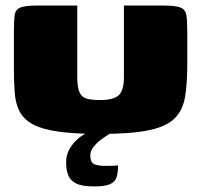

<svg xmlns="http://www.w3.org/2000/svg" viewBox="-20 -480 724 691"><path d="M654 -250Q654 -180 646 -131.5Q638 -83 608 -53.5Q578 -24 514.5 -11Q451 2 340 2Q248 2 189 -6.5Q130 -15 97.5 -33Q65 -51 50.5 -79Q36 -107 33 -146Q30 -185 30 -236V-362Q30 -403 32.5 -424Q35 -445 52.5 -452.5Q70 -460 113 -460H258V-205Q258 -165 266.5 -147Q275 -129 293.5 -124.5Q312 -120 341 -120Q389 -120 407.5 -137.5Q426 -155 426 -203V-460H569Q613 -460 630.5 -452.5Q648 -445 651 -424Q654 -403 654 -362ZM318 191Q275 191 253.5 180Q232 169 225 149.5Q218 130 218 105Q218 81 227 62.5Q236 44 250 29.5Q264 15 279.5 5.5Q295 -4 308 -10H398Q389 -7 374 2Q359 11 343 23Q327 35 316 49.5Q305 64 305 79Q305 106 320.5 111.5Q336 117 358 117Q383 117 391.5 116.5Q400 116 401.5 115.5Q403 115 405 115Q405 141 399.5 158Q394 175 375.5 183Q357 191 318 191Z"/></svg>

Font: Genos Thin Black
Style: Regular
Weight: 900
Version: Version 1.010